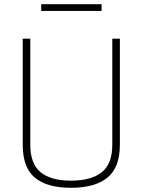

<svg xmlns="http://www.w3.org/2000/svg" viewBox="-20 -884 678 913"><path d="M124 -196Q124 -105 173 -65Q222 -25 317.5 -25Q413 -25 463.5 -64.5Q514 -104 514 -196V-700H550V-196Q550 -87 490.5 -39Q431 9 317.5 9Q204 9 146 -39Q88 -87 88 -196V-700H124ZM176 -832V-864H463V-832Z"/></svg>

Font: Titillium Web ExtraLight
Style: Regular
Weight: 275
Version: Version 1.002;PS 57.000;hotconv 1.0.70;makeotf.lib2.5.55311